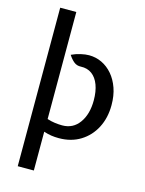

<svg xmlns="http://www.w3.org/2000/svg" viewBox="-144 -843 885 1169"><g transform="rotate(15 299.0 -258.5)"><path d="M86 241V-758H187.5V-83.5Q211.5 -75.5 236.5 -72.2Q261.5 -69 283 -69Q351 -69 390.2 -123.8Q429.5 -178.5 429.5 -265.5Q429.5 -322 414.2 -362.8Q399 -403.5 370 -424.8Q341 -446 300.5 -444Q275 -442.5 256.5 -457.5Q238 -472.5 222 -497.5Q249 -510.5 278.8 -517.2Q308.5 -524 331.5 -524Q374.5 -524 412.2 -506Q450 -488 479 -454.2Q508 -420.5 524.8 -373Q541.5 -325.5 541.5 -265.5Q541.5 -185.5 509.2 -123Q477 -60.5 418.8 -24.5Q360.5 11.5 283 11.5Q257.5 11.5 235.5 8.2Q213.5 5 187.5 -3.5V241Z"/></g></svg>

Font: Expletus Sans Medium
Style: Regular
Weight: 500
Version: Version 7.500